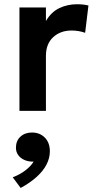

<svg xmlns="http://www.w3.org/2000/svg" viewBox="-20 -536 462 928"><path d="M74 0V-500H202V-434.5Q228 -478.5 267.2 -497Q306.5 -515.5 352 -515.5Q368 -515.5 381.5 -514Q395 -512.5 407.5 -509.5L391.5 -377.5Q376 -383 359.2 -385.8Q342.5 -388.5 326 -388.5Q272 -388.5 237 -356.2Q202 -324 202 -266V0ZM80 372.5 41.5 321Q76 308 103 287.2Q130 266.5 142.5 245Q119.5 246 100 238Q80.5 230 68.8 214.5Q57 199 57 178Q57 144.5 78.8 124.5Q100.5 104.5 134.5 104.5Q172.5 104.5 196.8 129.2Q221 154 221 195Q221 227.5 205.2 258.5Q189.5 289.5 158.2 318Q127 346.5 80 372.5Z"/></svg>

Font: Geologica Cursive Medium
Style: Regular
Weight: 500
Designer: Sindre Bremnes, Frode Helland
Foundry: Monokrom Skriftforlag AS
Version: Version 1.010;gftools[0.9.28]